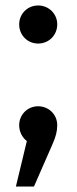

<svg xmlns="http://www.w3.org/2000/svg" viewBox="-20 -515 280 701"><path d="M119 -127C80 -127 50 -96 50 -58C50 -34 61 -13 78 0L38 166H104L171 13C184 -16 189 -36 189 -58C189 -96 159 -127 119 -127ZM119 -495C80 -495 50 -464 50 -426C50 -387 80 -356 119 -356C159 -356 189 -387 189 -426C189 -464 159 -495 119 -495Z"/></svg>

Font: Fira Math
Style: Regular
Weight: 400
Designer: Xiangdong Zeng
Foundry: Xiangdong Zeng
Version: Version 0.3.4